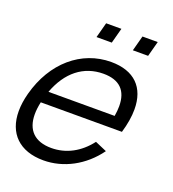

<svg xmlns="http://www.w3.org/2000/svg" viewBox="-135 -829 853 946"><g transform="rotate(20 292.0 -356.0)"><path d="M238.3 -645.5H318.3L339.7 -725.5H259.7ZM428.8 -645.5H508.8L530.2 -725.5H450.2ZM90.2 -249.5H515.7C529.3 -295.5 536 -337.2 536 -373.9C536 -488.9 470.3 -555 349 -555C193 -555 63.9 -444.5 16.5 -267.5C7.3 -233.1 2.8 -201.1 2.8 -171.9C2.8 -56.1 73.5 15 199.3 15C303.8 15 405.6 -38.5 473.9 -133L412.5 -159.5C361 -92 292.2 -55.5 215.2 -55.5C128.2 -55.5 82.4 -101.6 82.4 -184.6C82.4 -204.2 85 -225.9 90.2 -249.5ZM332.9 -487.5C417.2 -487.5 459.9 -445.3 459.9 -363.1C459.9 -347.2 458.3 -329.8 455.1 -311H108.1C150.1 -424.5 228.9 -487.5 332.9 -487.5Z"/></g></svg>

Font: Manrope
Style: RegularItalic
Weight: 400
Italic angle: -15°
Designer: Mikhail Sharanda
Foundry: Mikhail Sharanda
Version: Version 4.502;hotconv 1.0.109;makeotfexe 2.5.65596